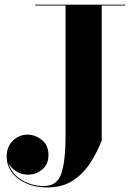

<svg xmlns="http://www.w3.org/2000/svg" viewBox="-20 -770 572 820"><path d="M130 -750H514.5V-746.5H414.5V-170Q396 -122 366.8 -76Q337.5 -30 292.8 0.2Q248 30.5 182 30.5Q131 30.5 92 13.2Q53 -4 30.8 -34Q8.5 -64 8.5 -101.5Q8.5 -144 35.2 -169.5Q62 -195 98 -195Q130 -195 158.5 -172.5Q187 -150 187 -108Q187 -68 160.2 -46Q133.5 -24 98 -24Q73 -24 49.8 -38.2Q26.5 -52.5 16 -74.5Q28 -29 71.5 -2.2Q115 24.5 167.5 24.5Q225 24.5 242.5 -30.5Q260 -85.5 260 -190V-746.5H130Z"/></svg>

Font: Bodoni* 48pt
Style: Bold
Weight: 700
Version: Version 2.3